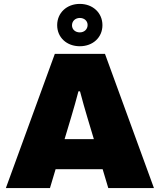

<svg xmlns="http://www.w3.org/2000/svg" viewBox="-20 -964 818 984"><path d="M389 -727C456 -727 505 -772 505 -835C505 -898 456 -944 389 -944C322 -944 273 -898 273 -835C273 -772 322 -727 389 -727ZM389 -798C366 -798 349 -813 349 -834C349 -856 366 -872 389 -872C412 -872 429 -857 429 -836C429 -814 412 -798 389 -798ZM10 0H236L265 -97H506L535 0H769L518 -688H261ZM311 -251 344 -361C357 -405 373 -460 382 -496H390C400 -458 418 -393 428 -361L461 -251Z"/></svg>

Font: Archivo Black
Style: Regular
Weight: 900
Designer: Hector Gatti
Foundry: Omnibus-Type
Version: Version 2.001